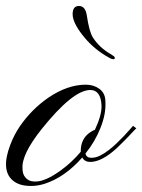

<svg xmlns="http://www.w3.org/2000/svg" viewBox="-79 -615 472 636"><path d="M208.5 -564.5Q216.3 -510.7 228.5 -491.2Q250 -457 289.6 -434.6Q295.4 -430.2 298.3 -428.5Q301.3 -426.8 301.3 -422.9Q301.3 -418.9 296.4 -418.9Q291.5 -418.9 286.1 -421.9L271.5 -430.2Q226.1 -457.5 193.4 -500Q161.6 -541 161.6 -568.1Q161.6 -595.2 182.6 -595.2Q203.6 -595.2 208.5 -564.5ZM219.7 -78.6Q201.7 -78.6 193.4 -93.3Q135.3 -27.3 67.9 -5.9Q45.4 1 24.2 1Q2.9 1 -12.2 -3.9Q-27.3 -8.8 -37.1 -17.6Q-76.7 -51.8 -44.9 -135.3Q-32.7 -168 -13.4 -196.3Q5.9 -224.6 30 -248.8Q54.2 -272.9 82 -292Q145 -334.5 205.1 -334.5Q231 -334.5 249.8 -321Q268.6 -307.6 270 -282.5Q271.5 -257.3 267.1 -235.4Q262.7 -213.4 253.9 -191.4Q236.3 -146.5 204.1 -106.4Q207.5 -92.3 222.9 -92.3Q238.3 -92.3 252.2 -99.4Q266.1 -106.4 280 -116.9Q293.9 -127.4 307.4 -140.4Q320.8 -153.3 332 -165L350.6 -185.5Q358.4 -194.8 361.8 -198.2L372.6 -189.9Q366.2 -184.1 356.4 -173.3Q346.7 -162.6 334.5 -150.4L308.6 -125Q258.3 -78.6 219.7 -78.6ZM17.1 -17.6Q24.9 -13.7 39.1 -13.7Q70.8 -13.7 120.6 -49.3Q158.7 -76.7 188.5 -112.3V-114.3Q188.5 -155.8 219.7 -176.8Q228 -182.6 235.4 -185.1Q258.8 -234.9 257.3 -266.6Q254.4 -316.9 220.2 -316.9Q162.6 -316.9 58.6 -187Q-8.3 -103 -4.4 -56.2Q-4.4 -29.3 17.1 -17.6Z"/></svg>

Font: Pinyon Script
Style: Regular
Weight: 400
Designer: Nicole Fally
Foundry: Nicole Fally
Version: Version 1.005